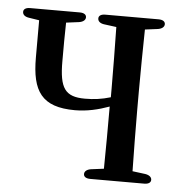

<svg xmlns="http://www.w3.org/2000/svg" viewBox="-42 -548 544 575"><g transform="rotate(5 229.5 -260.0)"><path d="M186 -214C222 -214 256 -222 289 -234C289 -177 289 -99 288 -47L249 -42C237 -40 230 -34 230 -26C230 -18 237 -13 250 -13H412C425 -13 432 -18 432 -26C432 -34 425 -40 413 -42L374 -47C373 -100 372 -179 372 -231V-289C372 -341 373 -420 374 -473L413 -478C425 -480 432 -486 432 -494C432 -502 425 -507 412 -507H252C239 -507 232 -502 232 -494C232 -486 238 -480 250 -478L288 -473C289 -420 290 -341 290 -289V-262C263 -254 240 -251 213 -251C153 -251 136 -276 136 -357C136 -401 136 -437 137 -473L176 -478C188 -480 195 -486 195 -494C195 -502 188 -507 175 -507H26C13 -507 6 -502 6 -494C6 -486 12 -480 24 -478L56 -473V-361C56 -260 86 -214 186 -214Z"/></g></svg>

Font: 寒蝉锦书宋 CompactLight
Style: Bold
Weight: 400
Width: 4
Designer: 寒蝉锦书宋{Warren} 思源宋体{Ryoko NISHIZUKA 西塚涼子 (kana & ideographs); Frank Grießhammer (Latin, Greek & Cyrillic); Wenlong ZHANG 
Foundry: Adobe & ChillType
Version: Version 2.000;Glyphs 3.1.1 (3135)